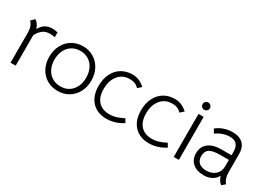

<svg xmlns="http://www.w3.org/2000/svg" viewBox="-17 -1288 2654 1937"><g transform="rotate(30 1310.5 -320.0)"><path d="M343 -501V-445Q314 -452 285 -452Q234 -452 202 -427Q170 -402 145 -356V0H85V-350Q85 -429 43 -466L83 -506Q101 -495 117 -473Q133 -451 140 -424Q168 -470 196 -487Q231 -510 283 -510Q313 -510 343 -501Z M393 -249Q393 -324 424.5 -383.5Q456 -443 511.5 -476.5Q567 -510 638 -510Q708 -510 763.5 -476.5Q819 -443 850.5 -384Q882 -325 882 -250Q882 -175 850.5 -116Q819 -57 763.5 -23.5Q708 10 637 10Q566 10 510.5 -23Q455 -56 424 -115Q393 -174 393 -249ZM822 -250Q822 -311 799 -357.5Q776 -404 734 -430Q692 -456 638 -456Q583 -456 541 -430Q499 -404 476 -356.5Q453 -309 453 -249Q453 -189 476 -142.5Q499 -96 541 -70Q583 -44 638 -44Q721 -44 771.5 -101Q822 -158 822 -250Z M971 -243Q971 -323 1001 -384.5Q1031 -446 1086 -479.5Q1141 -513 1213 -513Q1253 -513 1287.5 -498.5Q1322 -484 1359 -452L1319 -416Q1296 -439 1271.5 -449Q1247 -459 1213 -459Q1130 -459 1080.5 -399.5Q1031 -340 1031 -240Q1031 -148 1077.5 -97.5Q1124 -47 1210 -47Q1283 -47 1368 -94L1394 -52Q1353 -24 1303.5 -8.5Q1254 7 1205 7Q1096 7 1033.5 -60Q971 -127 971 -243Z M1465 -243Q1465 -323 1495 -384.5Q1525 -446 1580 -479.5Q1635 -513 1707 -513Q1747 -513 1781.5 -498.5Q1816 -484 1853 -452L1813 -416Q1790 -439 1765.5 -449Q1741 -459 1707 -459Q1624 -459 1574.5 -399.5Q1525 -340 1525 -240Q1525 -148 1571.5 -97.5Q1618 -47 1704 -47Q1777 -47 1862 -94L1888 -52Q1847 -24 1797.5 -8.5Q1748 7 1699 7Q1590 7 1527.5 -60Q1465 -127 1465 -243Z M1986 -501H2046V0H1986ZM1972 -607Q1972 -625 1984.5 -637.5Q1997 -650 2014 -650Q2032 -650 2044.5 -637.5Q2057 -625 2057 -607Q2057 -590 2044.5 -577.5Q2032 -565 2014 -565Q1997 -565 1984.5 -577.5Q1972 -590 1972 -607Z M2491 -72Q2471 -33 2431.5 -11.5Q2392 10 2336 10Q2257 10 2209.5 -32Q2162 -74 2162 -146Q2162 -222 2215.5 -264Q2269 -306 2367 -306H2483V-342Q2483 -402 2457 -431Q2431 -460 2377 -460Q2337 -460 2295 -445.5Q2253 -431 2220 -406L2193 -450Q2230 -481 2278.5 -497.5Q2327 -514 2378 -514Q2459 -514 2501 -472.5Q2543 -431 2543 -353V-144Q2543 -67 2582 -25L2543 8Q2524 -7 2512.5 -25Q2501 -43 2491 -72ZM2483 -177V-252H2381Q2296 -252 2259 -227.5Q2222 -203 2222 -147Q2222 -97 2252 -70.5Q2282 -44 2337 -44Q2404 -44 2443.5 -81Q2483 -118 2483 -177Z"/></g></svg>

Font: Bellota Text
Style: Regular
Weight: 400
Designer: Kemie Guaida
Foundry: Kemie Guaida
Version: Version 4.001